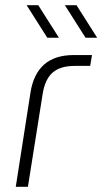

<svg xmlns="http://www.w3.org/2000/svg" viewBox="-20 -723 396 743"><path d="M163 -577 83 -703H128L208 -577ZM311 -577 231 -703H276L356 -577ZM41 0 98 -365Q109 -436 150.5 -473Q192 -510 266 -510H336L329 -468H270Q213 -468 183.5 -442Q154 -416 145 -359L88 0Z"/></svg>

Font: MuseoModerno ExtraLight
Style: Italic
Weight: 250
Italic angle: -9°
Designer: Pablo Cosgaya, Héctor Gatti, Marcela Romero, and the Authors of The MuseoModerno Project.
Foundry: Omnibus-Type Team
Version: Version 1.003